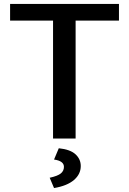

<svg xmlns="http://www.w3.org/2000/svg" viewBox="-20 -700 651 970"><path d="M31 0ZM581 -596H362V0H248V-596H31V-680H581ZM231 198Q272 189 287.5 176Q303 163 303 143Q303 113 253 106L277 49Q335 55 361.5 79.5Q388 104 388 139Q388 180 353.5 209.5Q319 239 253 250Z"/></svg>

Font: Martel Sans SemiBold
Style: Regular
Weight: 600
Designer: Dan Reynolds and Mathieu Réguer
Foundry: Dan Reynolds and Mathieu Réguer
Version: Version 1.002; ttfautohint (v1.1) -l 5 -r 5 -G 72 -x 0 -D la